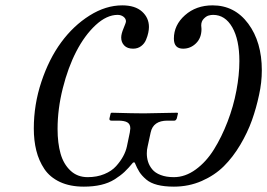

<svg xmlns="http://www.w3.org/2000/svg" viewBox="-20 -678 988 710"><path d="M415 -623Q374.5 -623 333.7 -585.2Q293 -547.4 262.2 -487.8Q231.4 -428.2 212.2 -351.6Q192.9 -274.9 192.9 -201.2Q192.9 -148.9 203.9 -110.1Q214.8 -71.3 240.5 -47.1Q266.1 -22.9 304.2 -22.9Q338.4 -22.9 365.7 -34.2Q393.1 -45.4 409.4 -63.7Q425.8 -82 435.5 -100.1Q445.3 -118.2 449.2 -136.2L460 -188Q461.9 -199.7 461.9 -203.1Q461.9 -218.8 451.2 -225.3Q440.4 -231.9 417 -231.9H392.1Q383.3 -231.9 384.8 -240.2L389.2 -258.8L392.1 -261.2Q475.1 -258.8 512.2 -258.8L636.2 -261.2L638.2 -258.8L633.8 -240.2Q630.4 -231.9 625 -231.9H599.1Q546.4 -231.9 537.1 -188L525.9 -136.2Q522.9 -124.5 522.9 -110.8Q522.9 -94.2 527.6 -79.6Q532.2 -64.9 543 -51.8Q553.7 -38.6 574.2 -30.8Q594.7 -22.9 623 -22.9Q665 -22.9 703.9 -51.3Q742.7 -79.6 771.2 -125.5Q799.8 -171.4 821.5 -228Q843.3 -284.7 854.2 -342.8Q865.2 -400.9 865.2 -452.1Q865.2 -531.2 838.9 -577.1Q812.5 -623 768.1 -623Q760.3 -623 751.5 -620.6Q742.7 -618.2 733.4 -608.6Q724.1 -599.1 724.1 -584Q724.1 -582 724.6 -577.6Q725.1 -573.2 725.1 -570.8Q725.1 -537.6 704.8 -517.8Q684.6 -498 657.2 -498Q623 -498 623 -535.2Q623 -585.4 664.1 -621.8Q705.1 -658.2 766.1 -658.2Q847.7 -658.2 897.9 -590.6Q948.2 -522.9 948.2 -418Q948.2 -373 938 -327.1Q927.7 -278.3 911.6 -233.2Q895.5 -188 868.4 -142.3Q841.3 -96.7 807.6 -63.2Q773.9 -29.8 726.1 -8.8Q678.2 12.2 623 12.2Q587.4 12.2 561.8 5.6Q536.1 -1 520.3 -14.6Q504.4 -28.3 495.6 -42Q486.8 -55.7 478 -77.1H472.2Q455.1 -56.2 440.2 -42.2Q425.3 -28.3 403.6 -14.6Q381.8 -1 353.5 5.6Q325.2 12.2 290 12.2Q238.8 12.2 201.7 -5.1Q164.6 -22.5 144 -53.2Q123.5 -84 114.3 -121.1Q105 -158.2 105 -203.1Q105 -291.5 133.1 -375.7Q161.1 -460 206.3 -521.5Q251.5 -583 311.3 -620.6Q371.1 -658.2 432.1 -658.2Q479.5 -658.2 505.1 -635.3Q530.8 -612.3 530.8 -578.1Q530.8 -568.8 528.3 -556.9Q525.9 -544.9 520 -530.8Q514.2 -516.6 501.7 -507.3Q489.3 -498 472.2 -498Q450.7 -498 439.5 -509.8Q428.2 -521.5 428.2 -539.1Q428.2 -552.7 437 -573.5Q445.8 -594.2 445.8 -599.1Q445.8 -608.9 436.8 -616Q427.7 -623 415 -623Z"/></svg>

Font: Common Serif News
Style: Italic
Weight: 450
Italic angle: -12°
Designer: Philipp H. Poll, Khaled Hosny
Foundry: Stefan Peev, Context Ltd.
Version: Version 1.026